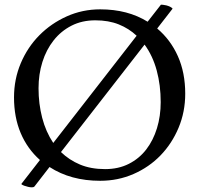

<svg xmlns="http://www.w3.org/2000/svg" viewBox="-20 -762 853 822"><path d="M669 -742Q671 -742 677.5 -741.5Q684 -741 692 -739Q700 -737 707.5 -733.5Q715 -730 719 -725L653 -640Q710 -592 741.5 -521.5Q773 -451 773 -361Q773 -283 744.5 -215Q716 -147 667 -96.5Q618 -46 551.5 -17Q485 12 409 12Q283 12 192 -47L127 37Q124 40 116.5 40Q109 40 100.5 38Q92 36 83.5 33Q75 30 71 26L151 -77Q97 -125 68.5 -192.5Q40 -260 40 -345Q40 -423 69 -491.5Q98 -560 148.5 -611Q199 -662 266 -692Q333 -722 409 -722Q527 -722 612 -669ZM430 -38Q487 -38 531.5 -60.5Q576 -83 606 -122Q636 -161 652 -213Q668 -265 668 -325Q668 -397 651 -460Q634 -523 599 -571L241 -111Q276 -77 322.5 -57.5Q369 -38 430 -38ZM145 -384Q145 -318 160.5 -258Q176 -198 208 -150L565 -609Q532 -640 488.5 -657.5Q445 -675 388 -675Q331 -675 286 -652Q241 -629 209.5 -589Q178 -549 161.5 -496.5Q145 -444 145 -384Z"/></svg>

Font: Lusitana
Style: Regular
Weight: 400
Designer: Ana Paula Megda
Foundry: Ana Paula Megda
Version: Version 1.000; ttfautohint (v1.1) -l 8 -r 50 -G 200 -x 14 -D